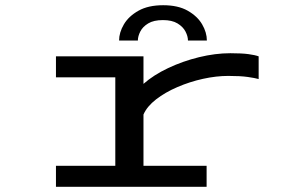

<svg xmlns="http://www.w3.org/2000/svg" viewBox="-20 -716 1140 736"><path d="M194.5 0V-80.5H422V-419.5H194.5V-500H530V-394.5Q568.5 -428.5 624.5 -455Q680.5 -481.5 743 -496.8Q805.5 -512 863 -512Q907 -512 932.5 -508.5Q958 -505 971.5 -500V-413Q957.5 -417 929.5 -421Q901.5 -425 855 -425Q809 -425 758 -413.8Q707 -402.5 660 -382.2Q613 -362 578.2 -335Q543.5 -308 530 -277V-80.5H772V0ZM605.5 -696Q662.5 -696 699.5 -675Q736.5 -654 754.8 -622.8Q773 -591.5 773 -560.5H700.5Q700.5 -577 691 -595.2Q681.5 -613.5 660.5 -626.2Q639.5 -639 604.5 -639Q569 -639 548 -626.2Q527 -613.5 517.8 -595.2Q508.5 -577 508.5 -560.5H436.5Q436.5 -591.5 455 -622.8Q473.5 -654 511 -675Q548.5 -696 605.5 -696Z"/></svg>

Font: Trispace Expanded
Style: Regular
Weight: 400
Width: 7
Designer: Tyler Finck
Foundry: Etcetera Type Company
Version: Version 1.210; ttfautohint (v1.8.3)